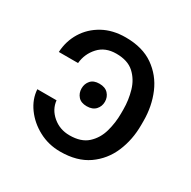

<svg xmlns="http://www.w3.org/2000/svg" viewBox="-128 -664 796 799"><g transform="rotate(30 270.0 -264.0)"><path d="M45.5 -167.6H137.8Q142 -126.1 176.1 -97.1Q210.2 -68.2 257.1 -68.2Q312.5 -68.2 343 -96.1Q373.6 -123.9 385.7 -166.7Q397.7 -209.5 397.7 -254.3V-274.1Q397.7 -318.9 385.3 -361.7Q372.9 -404.5 342.3 -432.4Q311.8 -460.2 257.1 -460.2Q203.8 -460.2 172.9 -426.3Q142 -392.4 137.8 -346.6H45.5Q48.3 -399.9 74.9 -443.4Q101.6 -486.9 148.1 -512.6Q194.6 -538.4 257.1 -538.4Q338.1 -538.4 390.6 -501.6Q443.2 -464.8 468.8 -404.7Q494.3 -344.5 494.3 -274.1V-254.3Q494.3 -183.9 468.8 -123.8Q443.2 -63.6 390.6 -26.8Q338.1 9.9 257.1 9.9Q201 9.9 153.9 -15.3Q106.9 -40.5 77.6 -81Q48.3 -121.4 45.5 -167.6ZM258.5 -208.8Q230.8 -208.8 217 -224.6Q203.1 -240.4 203.1 -262.8Q203.1 -285.2 217 -301Q230.8 -316.8 258.5 -316.8Q286.2 -316.8 300.8 -301Q315.3 -285.2 315.3 -262.8Q315.3 -240.4 300.8 -224.6Q286.2 -208.8 258.5 -208.8Z"/></g></svg>

Font: Inter UI
Style: Regular
Weight: 400
Designer: Rasmus Andersson
Foundry: rsms
Version: 3.2;8d6f07862